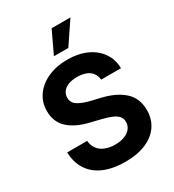

<svg xmlns="http://www.w3.org/2000/svg" viewBox="-221 -1055 1072 1186"><g transform="rotate(-30 315.0 -461.5)"><path d="M320.9 -593.9Q284.9 -593.9 258.9 -583.7Q232.9 -573.4 219.1 -555.1Q205.4 -536.7 205.4 -513.1Q204.9 -477.5 234.9 -457.4Q265 -437.4 318.4 -424.4L382 -409.3Q482.3 -386.5 537.8 -336.5Q593.3 -286.5 593.8 -201.8Q593.8 -137.5 561.1 -89.8Q528.3 -42.1 466.9 -16.1Q405.5 9.9 319.9 9.9Q234.2 9.9 171.1 -16.4Q108 -42.8 73.3 -94.4Q38.5 -146 36.2 -220.6H178.6Q181.4 -185.9 199.7 -161.9Q217.9 -138 248.5 -125.9Q279.1 -113.8 318.2 -113.8Q356.5 -113.8 385.4 -125Q414.2 -136.2 429.8 -156.4Q445.4 -176.6 445.4 -202.6Q445.4 -226 431.8 -242.5Q418.2 -258.9 392 -270.4Q365.8 -281.8 324.6 -291.8L247.1 -310.8Q154.1 -333.4 104.6 -380.5Q55.2 -427.7 55.2 -503.6Q55.2 -566.6 89.7 -614.9Q124.1 -663.1 184.8 -690Q245.5 -716.8 322.2 -716.8Q399.5 -716.8 458.5 -690.2Q517.4 -663.5 550.3 -615.5Q583.2 -567.5 584.1 -505H442.9Q440.1 -533.1 425.1 -553.3Q410.1 -573.5 383.7 -583.7Q357.2 -593.9 320.9 -593.9ZM336.3 -932.8H470.6L365 -776H262.3Z"/></g></svg>

Font: Pretendard JP Variable
Style: Regular
Weight: 400
Designer: Base glyphs from Inter by Rasmus Andersson; Hangul glyphs from Noto Sans CJK(Source Han Sans) by Jang Soo-young and Kang
Foundry: Kil Hyung-jin
Version: Version 1.307;Glyphs 3.2 (3192)